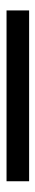

<svg xmlns="http://www.w3.org/2000/svg" viewBox="225 -190 111 602"><g transform="rotate(90 281.0 110.5)"><path d="M13.2 146V75.2H548.8V146Z"/></g></svg>

Font: `nÑOS CN Medium
Style: Regular
Weight: 500
Designer: Ryoko NISHIZUKA ?XZm?[P (kana & ideographs); Paul D. Hunt (Latin, Greek & Cyrillic); Wenlong ZHANG _ e??? (bopomofo); Sa
Foundry: Adobe Systems Incorporated
Version: Version 1.004 June 21, 2023